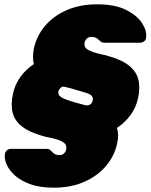

<svg xmlns="http://www.w3.org/2000/svg" viewBox="-20 -730 698 890"><path d="M228 140Q167 140 122.5 124.5Q78 109 50.5 84.5Q23 60 11 33Q-1 6 3 -17Q5 -28 13 -34Q21 -40 30 -40H196Q206 -40 211 -36Q216 -32 221 -27Q224 -23 228.5 -19.5Q233 -16 240 -13.5Q247 -11 258 -11Q269 -11 277 -19Q285 -27 287 -38Q289 -47 285.5 -57Q282 -67 261.5 -77Q241 -87 191 -96Q122 -114 85.5 -141Q49 -168 39 -206Q29 -244 40 -295Q49 -337 73.5 -372Q98 -407 137 -433Q133 -448 133 -466Q133 -484 137 -505Q149 -562 187.5 -608.5Q226 -655 288 -682.5Q350 -710 431 -710Q513 -710 564.5 -684Q616 -658 639 -622Q662 -586 657 -555Q656 -544 647.5 -538Q639 -532 630 -532H464Q453 -532 448 -536.5Q443 -541 437 -546Q434 -549 429.5 -552Q425 -555 418.5 -557Q412 -559 402 -559Q391 -559 382.5 -551Q374 -543 372 -532Q370 -523 374 -513Q378 -503 399 -493.5Q420 -484 469 -474Q538 -456 574 -429Q610 -402 620.5 -364Q631 -326 620 -275Q611 -233 586 -198Q561 -163 522 -137Q527 -121 527.5 -103.5Q528 -86 523 -65Q511 -8 472 38.5Q433 85 371.5 112.5Q310 140 228 140ZM377 -242Q391 -240 399 -246.5Q407 -253 409 -262Q412 -273 408.5 -280.5Q405 -288 395.5 -293Q386 -298 371 -302Q341 -311 322 -316.5Q303 -322 283 -327Q269 -331 261 -323Q253 -315 251 -308Q249 -299 252 -292Q255 -285 264.5 -279Q274 -273 291 -267Q317 -257 377 -242Z"/></svg>

Font: Rubik Black
Style: Italic
Weight: 900
Italic angle: -12°
Designer: Hubert and Fischer
Foundry: Hubert and Fischer
Version: Version 2.300;gftools[0.9.30]